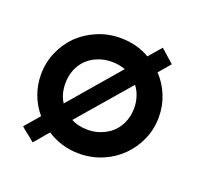

<svg xmlns="http://www.w3.org/2000/svg" viewBox="-84 -494 640 614"><g transform="rotate(20 235.5 -187.5)"><path d="M118 -188Q118 -213 126.5 -234Q135 -255 150 -270Q165 -285 187 -294Q209 -303 235 -303Q247 -303 258.5 -301Q270 -299 281 -295Q244 -252 208 -210Q172 -168 135 -125Q126 -139 122 -154.5Q118 -170 118 -188ZM179 -85Q229 -143 254 -172Q279 -201 329 -259Q340 -245 346 -226.5Q352 -208 352 -188Q352 -159 340.5 -135Q329 -111 309 -96Q294 -85 275.5 -78.5Q257 -72 235 -72Q220 -72 206 -75Q192 -78 179 -85ZM126 -23Q149 -8 176.5 0.5Q204 9 235 9Q277 9 314 -6.5Q351 -22 378 -49Q405 -76 420.5 -111.5Q436 -147 436 -188Q436 -226 422 -260.5Q408 -295 383 -321Q391 -331 400 -341Q409 -351 417 -361Q406 -371 394.5 -381Q383 -391 372 -401Q363 -390 353.5 -379.5Q344 -369 335 -358Q313 -371 288 -377.5Q263 -384 235 -384Q193 -384 156.5 -368.5Q120 -353 93 -327Q66 -300 50.5 -264Q35 -228 35 -188Q35 -152 47 -120Q59 -88 81 -62Q70 -49 59.5 -37Q49 -25 38 -12Q49 -2 61 7Q73 16 84 26Q95 14 105 1.5Q115 -11 126 -23Z"/></g></svg>

Font: Josefin Slab Thin
Style: Bold
Weight: 700
Version: Version 2.000